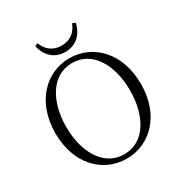

<svg xmlns="http://www.w3.org/2000/svg" viewBox="-213 -1085 1188 1255"><g transform="rotate(-30 381.0 -458.0)"><path d="M229 -922C241 -859 288 -790 381 -790C476 -790 522 -859 535 -922L512 -931C490 -874 448 -838 381 -838C316 -838 272 -874 251 -931ZM381 15C557 15 704 -128 704 -362C704 -600 557 -742 381 -742C205 -742 58 -597 58 -362C58 -125 205 15 381 15ZM381 -18C224 -18 140 -176 140 -362C140 -548 224 -706 381 -706C538 -706 621 -548 621 -362C621 -176 538 -18 381 -18Z"/></g></svg>

Font: Source Han Serif CN Light
Style: Regular
Weight: 300
Designer: Ryoko NISHIZUKA 西塚涼子 (kana & ideographs); Frank Grießhammer (Latin, Greek & Cyrillic); Wenlong ZHANG 张文龙 (bopomofo); San
Foundry: Adobe
Version: Version 2.003;hotconv 1.1.1;makeotfexe 2.6.0